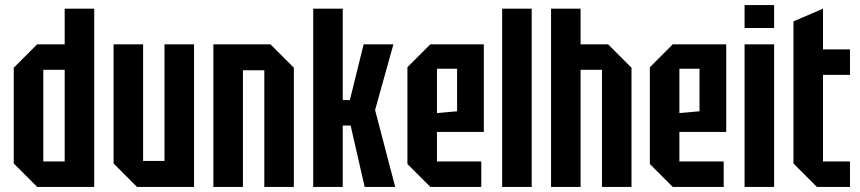

<svg xmlns="http://www.w3.org/2000/svg" viewBox="-20 -734 3378 754"><path d="M350 -700V0H126L34 -92V-468L126 -560H234V-700ZM150 -100H234V-460H150Z M742 -560V0H518L426 -92V-560H542V-102H626V-560Z M818 0V-560H1042L1134 -468V0H1018V-458H934V0Z M1210 0V-700H1326V-341H1354L1408 -560H1525L1453 -302L1532 0H1412L1357 -241H1326V0Z M1580 -90V-470L1670 -560H1880V-216H1696V-100H1870V0H1670ZM1696 -290 1775 -297V-464H1696Z M1952 0V-700H2068V0Z M2144 0V-700H2260V-560H2368L2460 -468V0H2344V-460H2260V0Z M2532 -90V-470L2622 -560H2832V-216H2648V-100H2822V0H2622ZM2648 -290 2727 -297V-464H2648Z M2904 0V-560H3020V0ZM2904 -624V-714H3020V-624Z M3096 -650 3212 -700V-540H3318V-440H3212V-100H3318V0H3188L3096 -92Z"/></svg>

Font: Tektur Condensed Medium
Style: Regular
Weight: 500
Width: 3
Designer: Adam Jagosz
Foundry: Adam Jagosz
Version: Version 1.005;gftools[0.9.30]